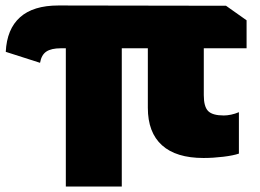

<svg xmlns="http://www.w3.org/2000/svg" viewBox="-20 -561 947 700"><path d="M220 -385H202Q167 -385 149 -373Q131 -361 126 -332L1 -372Q5 -455 53 -498Q101 -541 193 -541L804 -540L879 -487V-385H723V-214Q723 -172 739 -156Q755 -140 796 -140Q808 -140 822.5 -143Q837 -146 851 -152V-1Q831 6 794 10.5Q757 15 722 15Q622 15 570.5 -31.5Q519 -78 519 -168V-385H424V119H220Z"/></svg>

Font: Encode Sans Wide
Style: ExtraBold
Weight: 800
Designer: Pablo Impallari, Andres Torresi
Foundry: Pablo Impallari, Andres Torresi
Version: Version 1.000; ttfautohint (v1.00) -l 8 -r 50 -G 200 -x 14 -